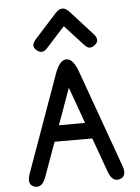

<svg xmlns="http://www.w3.org/2000/svg" viewBox="-68 -1113 866 1189"><g transform="rotate(-5 365.5 -519.0)"><path d="M364.7 -1062Q385.7 -1062.5 407.7 -1038.6L543.5 -889.2Q577.6 -851.6 553.2 -826.2Q516.1 -787.1 481.9 -824.7L364.7 -952.6L248.5 -824.7Q214.4 -787.1 176.3 -826.2Q152.8 -851.6 187 -889.2L322.3 -1038.6Q343.8 -1062.5 364.7 -1062ZM433.6 -665.5 651.4 -59.6Q675.3 7.3 627 21.5Q580.6 35.2 556.6 -32.2L480 -244.6H245.6L168.9 -32.2Q145.5 34.7 98.6 21.5Q50.8 7.3 74.2 -59.6L291.5 -665.5Q320.8 -746.6 362.8 -746.6Q404.3 -746.6 433.6 -665.5ZM362.8 -569.8 281.2 -343.8 443.8 -344.7Z"/></g></svg>

Font: Comic Relief
Style: Regular
Weight: 400
Designer: Jeff Davis
Foundry: Loudifier
Version: Version 1.0